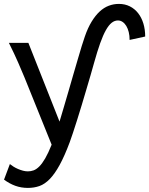

<svg xmlns="http://www.w3.org/2000/svg" viewBox="-30 -713 748 963"><path d="M620.1 -512.7Q620.1 -534.2 615.7 -552Q611.3 -569.8 603.5 -582.8Q595.7 -595.7 585 -603Q574.2 -610.4 561.5 -610.4Q544.9 -610.4 530.3 -598.9Q515.6 -587.4 501.2 -562Q486.8 -536.6 472.4 -496.1Q458 -455.6 441.9 -397.9Q434.6 -371.1 424.3 -335.9Q414.1 -300.8 402.6 -262.2Q391.1 -223.6 379.4 -184.3Q367.7 -145 356.4 -109.9Q345.2 -74.7 335.7 -45.9Q326.2 -17.1 319.8 0Q293.5 70.3 269 114.7Q244.6 159.2 219.7 184.8Q194.8 210.4 168 220Q141.1 229.5 109.9 229.5Q76.2 229.5 46.6 218.8Q17.1 208 -9.8 188L19.5 109.9Q27.3 116.2 37.8 122.8Q48.3 129.4 60.3 134.5Q72.3 139.6 85 143.1Q97.7 146.5 109.9 146.5Q124.5 146.5 138.7 141.4Q152.8 136.2 167.2 121.8Q181.6 107.4 196.8 81.3Q211.9 55.2 229 12.7L92.8 -324.7Q79.1 -357.9 61 -399.4Q43 -440.9 14.6 -498H112.3L268.6 -103Q278.3 -135.7 290 -175Q301.8 -214.4 313.7 -255.9Q325.7 -297.4 337.6 -338.6Q349.6 -379.9 360.4 -416.5Q371.1 -453.1 380.1 -482.7Q389.2 -512.2 395.5 -529.8Q410.6 -573.7 429.7 -604.7Q448.7 -635.7 470.2 -655.5Q491.7 -675.3 515.9 -684.3Q540 -693.4 566.4 -693.4Q596.7 -693.4 621.1 -681.2Q645.5 -668.9 662.6 -647.2Q679.7 -625.5 689 -595.5Q698.2 -565.4 698.2 -529.8Z"/></svg>

Font: Andika Am
Style: Regular
Weight: 400
Designer: Victor Gaultney, Annie Olsen, Julie Remington, Don Collingsworth, Eric Hays, Becca Hirsbrunner
Foundry: SIL International
Version: Version 5.000